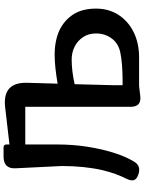

<svg xmlns="http://www.w3.org/2000/svg" viewBox="118 -938 828 1105"><g transform="rotate(-90 532.5 -386.0)"><path d="M470 -655H253V-471Q253 -429 250 -386Q247 -343 240 -298Q233 -253 223 -210.5Q213 -168 199 -127Q181 -74 155 -30Q130 14 78 -5Q53 -14 48 -29.5Q43 -45 54 -69Q87 -134 105 -210Q129 -314 129 -445L116 -710Q112 -780 183 -780H236Q253 -780 253 -763V-746L468 -771Q612 -787 608 -644L603 -469Q651 -477 692 -481.5Q733 -486 769 -486Q849 -486 909 -459Q968 -431 1002 -378Q1035 -326 1035 -248Q1035 -176 1000 -120Q963 -63 901 -32Q837 0 754 0H590L530 7Q470 13 470 -47ZM619 -95Q719 -95 782 -108Q835 -119 863.5 -158Q892 -197 892 -248Q892 -290 871.5 -321.5Q851 -353 817 -370.5Q783 -388 742 -388Q676 -388 600 -371L594 -143V-95Z"/></g></svg>

Font: MaokenZhuyuanTi
Style: Regular
Weight: 400
Designer: Fontworks Inc & LongZhuTi team: ZERO子、时光羊、荆南、频凡、刘鹏、Little White Dog、帆影Magmeta、奈白不弍、白日月球、ChaoTawei、雨三（排名不分先后）
Version: Version 1.000; 20230222